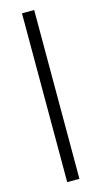

<svg xmlns="http://www.w3.org/2000/svg" viewBox="-119 -798 441 835"><g transform="rotate(-15 101.0 -380.0)"><path d="M129 0H74V-760H129Z"/></g></svg>

Font: Noto Sans Lao Looped Condensed Light
Style: Regular
Weight: 300
Width: 3
Designer: Mark Frömberg, Ben Mitchell
Foundry: The Fontpad Ltd
Version: Version 1.002; ttfautohint (v1.8.4.7-5d5b)